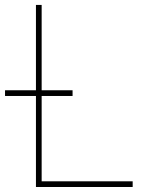

<svg xmlns="http://www.w3.org/2000/svg" viewBox="-30 -747 612 767"><path d="M113.6 0V-727.3H136.4V-22.7H500V0ZM-9.9 -363.6V-386.4H259.9V-363.6Z"/></svg>

Font: Inter Thin BETA
Style: Regular
Weight: 100
Designer: Rasmus Andersson
Foundry: rsms
Version: Version 3.011;git-f93a4a705